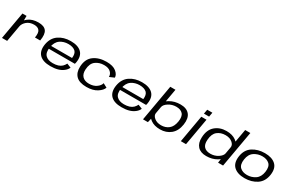

<svg xmlns="http://www.w3.org/2000/svg" viewBox="159 -2192 5412 3604"><g transform="rotate(30 2865.0 -390.0)"><path d="M540.5 -316.5H653.5Q679 -462.5 631.5 -528.2Q584 -594 459 -594Q329 -594 243 -529.2Q157 -464.5 142.5 -381.5L180.5 -344.5Q193.5 -415 255 -466Q316.5 -517 409 -517Q489 -517 524.5 -472Q560 -427 540.5 -316.5ZM8.5 0H120.5L200 -450L201.5 -588.5H112Z M1056.5 5.5 1069 -65Q962 -65 909 -120.5Q855.5 -175.5 875 -295Q894.5 -418.5 971 -472Q1047.5 -524.5 1147.5 -524.5Q1250.5 -524.5 1303.5 -475Q1348.5 -429.5 1336 -331H869L857 -263H1436.5Q1442 -279 1445 -297.5Q1470.5 -443 1395 -519Q1319.5 -594.5 1160 -594.5Q1006.5 -594.5 899 -519.5Q792 -445 767 -295.5Q743.5 -148.5 819.5 -71Q896 5.5 1056.5 5.5ZM1069 -65 1056.5 5.5Q1148 5.5 1215 -13.5Q1281.5 -32.5 1332 -71.5Q1381.5 -109 1402.5 -159.5L1312.5 -196Q1293 -157 1262 -126Q1230 -95.5 1181 -80Q1131 -65 1069 -65Z M1839 5.5Q1979 5.5 2067.5 -52Q2156 -109.5 2174.5 -172L2087 -218.5Q2073.5 -162 2009.5 -116.5Q1945.5 -71 1850 -71Q1757 -71 1706.8 -122.5Q1656.5 -174 1662.5 -272.5Q1670 -404.5 1746 -461Q1822 -517.5 1927 -517.5Q2021.5 -517.5 2068.8 -472.8Q2116 -428 2113.5 -368.5L2217 -413.5Q2216.5 -478.5 2146.8 -536.2Q2077 -594 1937 -594Q1771.5 -594 1662.8 -514.2Q1554 -434.5 1547.5 -265.5Q1542 -137 1613.5 -65.8Q1685 5.5 1839 5.5Z M2600.5 5.5 2613 -65Q2506 -65 2453 -120.5Q2399.5 -175.5 2419 -295Q2438.5 -418.5 2515 -472Q2591.5 -524.5 2691.5 -524.5Q2794.5 -524.5 2847.5 -475Q2892.5 -429.5 2880 -331H2413L2401 -263H2980.5Q2986 -279 2989 -297.5Q3014.5 -443 2939 -519Q2863.5 -594.5 2704 -594.5Q2550.5 -594.5 2443 -519.5Q2336 -445 2311 -295.5Q2287.5 -148.5 2363.5 -71Q2440 5.5 2600.5 5.5ZM2613 -65 2600.5 5.5Q2692 5.5 2759 -13.5Q2825.5 -32.5 2876 -71.5Q2925.5 -109 2946.5 -159.5L2856.5 -196Q2837 -157 2806 -126Q2774 -95.5 2725 -80Q2675 -65 2613 -65Z M3065 0H3171L3197 -110L3315.5 -785H3203ZM3434.5 4.5Q3566 4.5 3659.8 -72Q3753.5 -148.5 3776 -299Q3797.5 -444 3734 -519.2Q3670.5 -594.5 3538.5 -594.5Q3410.5 -594.5 3312.5 -536.8Q3214.5 -479 3205.5 -428.5L3241.5 -365.5Q3251 -423 3326 -470.5Q3401 -518 3491 -518Q3586 -518 3633.2 -465.2Q3680.5 -412.5 3661.5 -296.5Q3642 -178.5 3574.5 -125.2Q3507 -72 3412.5 -72Q3321.5 -72 3263.8 -119.8Q3206 -167.5 3216.5 -225.5L3158.5 -161.5Q3149 -111 3227.8 -53.2Q3306.5 4.5 3434.5 4.5Z M3885 0H3997.5L4101 -589.5H3988.5ZM4019 -758.5 4002 -664.5H4114L4131 -758.5Z M4692 0H4800.5L4938.5 -785H4826.5L4708 -110ZM4434.5 4.5Q4563 4.5 4659.5 -53.2Q4756 -111 4765.5 -161.5L4729 -225.5Q4718.5 -167.5 4645 -119.8Q4571.5 -72 4480.5 -72Q4390 -72 4343.2 -120.8Q4296.5 -169.5 4304.5 -273Q4313.5 -404 4384 -461Q4454.5 -518 4559 -518Q4650.5 -518 4707 -470.5Q4763.5 -423 4753.5 -365.5L4811 -428.5Q4820.5 -479 4742.2 -536.8Q4664 -594.5 4536 -594.5Q4391.5 -594.5 4294 -510.5Q4196.5 -426.5 4190 -258.5Q4183.5 -134.5 4247 -65Q4310.5 4.5 4434.5 4.5Z M5265 4.5Q5417 4.5 5527.5 -69.2Q5638 -143 5660.5 -296.5Q5682 -447.5 5600.8 -521.2Q5519.5 -595 5367.5 -595Q5215 -595 5104 -522.5Q4993 -450 4971 -296.5Q4950 -145.5 5031.2 -70.5Q5112.5 4.5 5265 4.5ZM5276.5 -70.5Q5179.5 -70.5 5123.2 -123Q5067 -175.5 5084 -295.5Q5101.5 -415 5180 -467.5Q5258.5 -520 5355.5 -520Q5452.5 -520 5509 -468Q5565.5 -416 5548 -295.5Q5530.5 -176.5 5451.8 -123.5Q5373 -70.5 5276.5 -70.5Z"/></g></svg>

Font: Anybody Expanded
Style: Italic
Weight: 400
Width: 7
Italic angle: -10°
Version: Version 1.113;gftools[0.9.25]